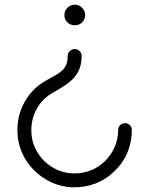

<svg xmlns="http://www.w3.org/2000/svg" viewBox="-20 -794 634 814"><path d="M341 -730Q341 -712 328 -699Q316 -687 297 -687Q278 -687 266 -699Q253 -711 253 -730Q253 -749 266 -761Q278 -774 297 -774Q316 -774 328 -761Q341 -748 341 -730ZM539 -243Q539 -192 520 -147Q501 -102 464 -67Q428 -32 382 -15Q336 2 285 0Q239 -2 198 -21Q157 -40 125.5 -71Q94 -102 75 -143Q56 -184 54 -231Q51 -302 84.5 -362Q118 -422 181 -456Q201 -467 217 -476Q233 -485 244 -495.5Q255 -506 261 -520.5Q267 -535 267 -557Q267 -569 276 -577.5Q285 -586 297 -586Q309 -586 317.5 -577.5Q326 -569 326 -557Q326 -527 318 -505Q310 -483 294.5 -465.5Q279 -448 257.5 -433.5Q236 -419 209 -404Q161 -378 136 -333Q111 -288 113 -234Q114 -199 128.5 -167.5Q143 -136 166.5 -112.5Q190 -89 221.5 -74.5Q253 -60 288 -59Q367 -56 424 -110Q451 -136 466 -170.5Q481 -205 481 -243Q481 -255 489.5 -263.5Q498 -272 510 -272Q522 -272 530.5 -263.5Q539 -255 539 -243Z"/></svg>

Font: Hanken Light
Style: Light
Weight: 300
Designer: Alfredo Marco Pradil
Foundry: Hanken Design Co.
Version: Version 2.06 2014